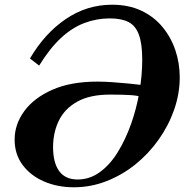

<svg xmlns="http://www.w3.org/2000/svg" viewBox="-20 -783 784 814"><path d="M293 11Q224 11 167 -13.5Q110 -38 76 -83.5Q42 -129 42 -191Q42 -256 83 -312Q124 -368 202 -402.5Q280 -437 393 -437Q423 -437 457.5 -434.5Q492 -432 524 -429Q556 -426 578.5 -423Q601 -420 609 -418L602 -365Q573 -377 538.5 -379.5Q504 -382 447 -382Q361 -382 307.5 -352Q254 -322 229.5 -271.5Q205 -221 205 -159Q205 -93 231 -57.5Q257 -22 309 -22Q360 -22 403 -53Q446 -84 479 -137.5Q512 -191 535.5 -257Q559 -323 571 -393.5Q583 -464 583 -530Q583 -597 569 -635.5Q555 -674 525 -689.5Q495 -705 445 -705Q390 -705 338 -685.5Q286 -666 238.5 -622Q191 -578 146 -505L107 -535Q169 -641 258.5 -702Q348 -763 455 -763Q525 -763 578.5 -738Q632 -713 668.5 -669Q705 -625 723.5 -570Q742 -515 742 -455Q742 -386 718.5 -318.5Q695 -251 652.5 -191Q610 -131 554 -86Q498 -41 431.5 -15Q365 11 293 11Z"/></svg>

Font: Libre Bodoni SemiBold
Style: Italic
Weight: 600
Italic angle: -13°
Version: Version 2.003